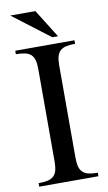

<svg xmlns="http://www.w3.org/2000/svg" viewBox="-97 -929 547 976"><g transform="rotate(-10 176.5 -441.0)"><path d="M159.2 -882.3 250.5 -736.3H221.2L29.3 -882.3ZM122.6 -590.3Q122.6 -618.2 117.4 -636.2Q112.3 -654.3 100.6 -664.8Q88.9 -675.3 69.8 -679.4Q50.8 -683.6 23.4 -683.6V-701.7H329.1V-683.6Q302.2 -683.6 283.4 -679.4Q264.6 -675.3 252.9 -664.8Q241.2 -654.3 235.8 -636.2Q230.5 -618.2 230.5 -590.3V-111.8Q230.5 -83.5 235.8 -65.4Q241.2 -47.4 252.9 -36.9Q264.6 -26.4 283.4 -22.2Q302.2 -18.1 329.1 -18.1V0H23.4V-18.1Q50.8 -18.1 69.8 -22.2Q88.9 -26.4 100.6 -36.9Q112.3 -47.4 117.4 -65.4Q122.6 -83.5 122.6 -111.8Z"/></g></svg>

Font: Khmer Busra Bunong
Style: Regular
Weight: 400
Designer: D. Kanjahn
Version: Version 7.100; 2014